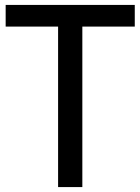

<svg xmlns="http://www.w3.org/2000/svg" viewBox="-20 -760 570 780"><path d="M216 0V-652H3V-740H527.5V-652H314.5V0Z"/></svg>

Font: Encode Sans Condensed Condensed Medium
Style: Regular
Weight: 500
Width: 3
Designer: Multiple Designers
Foundry: Impallari Type
Version: Version 3.000; ttfautohint (v1.8.3) -l 8 -r 50 -G 200 -x 14 